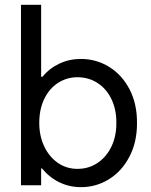

<svg xmlns="http://www.w3.org/2000/svg" viewBox="-20 -772 630 800"><path d="M67.4 -752H151.4V-452.1H156.7Q186.5 -487.8 227.8 -507.1Q269 -526.4 317.4 -526.4Q380.9 -526.4 434.6 -493.4Q488.3 -460.4 519.8 -399.9Q551.3 -339.4 550.8 -259.8Q551.3 -180.7 519.5 -119.6Q487.8 -58.6 434.3 -25.4Q380.9 7.8 317.4 7.8Q268.6 7.8 226.8 -12.7Q185.1 -33.2 154.8 -70.3H151.4V0H67.4ZM464.8 -259.8Q465.3 -314.9 444.6 -358.4Q423.8 -401.9 386.7 -426Q349.6 -450.2 302.7 -450.2Q258.8 -450.2 222.4 -427Q186 -403.8 164.8 -360.6Q143.6 -317.4 143.6 -259.8Q143.6 -205.6 164.3 -161.9Q185.1 -118.2 221.2 -93.3Q257.3 -68.4 302.7 -68.4Q349.6 -68.4 386.7 -93.3Q423.8 -118.2 444.6 -161.9Q465.3 -205.6 464.8 -259.8Z"/></svg>

Font: Reddit Sans A
Style: Regular
Weight: 400
Designer: Stephen Hutchings
Foundry: Reddit
Version: Version 1.013